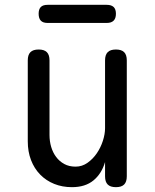

<svg xmlns="http://www.w3.org/2000/svg" viewBox="-20 -765 640 795"><path d="M415 -234V-515Q415 -538 426 -549Q437 -560 460 -560Q483 -560 494 -549Q505 -538 505 -515V-35Q505 -12 494 -1Q483 10 460 10Q437 10 426 -1Q415 -12 415 -35V-94Q401 -46 367 -18Q333 10 278 10Q238 10 204.5 -3.5Q171 -17 146.5 -42Q122 -67 108.5 -102Q95 -137 95 -180V-515Q95 -538 106 -549Q117 -560 140 -560Q163 -560 174 -549Q185 -538 185 -515V-206Q185 -180 192 -156.5Q199 -133 212.5 -115Q226 -97 246 -86Q266 -75 293 -75Q320 -75 342.5 -91Q365 -107 381 -130.5Q397 -154 406 -182Q415 -210 415 -234ZM177 -670Q158 -670 149 -679.5Q140 -689 140 -708Q140 -727 149 -736Q158 -745 177 -745H422Q441 -745 450.5 -736Q460 -727 460 -708Q460 -689 450.5 -679.5Q441 -670 422 -670Z"/></svg>

Font: Maple Mono NF CN
Style: Regular
Weight: 400
Monospace: yes
Designer: subframe7536
Version: Version 7.000